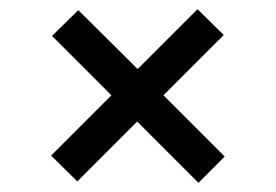

<svg xmlns="http://www.w3.org/2000/svg" viewBox="-20 -551 600 417"><path d="M91 -213 222 -344 93 -473 150 -529 279 -401 409 -531 466 -475 335 -344 468 -211 411 -154 278 -287 148 -157Z"/></svg>

Font: PTSerif
Style: Bold Italic
Weight: 700
Italic angle: -12°
Designer: A.Korolkova, O.Umpeleva, V.Yefimov
Foundry: ParaType Ltd
Version: Version 1.000W OFL; ttfautohint (v1.2) -l 8 -r 50 -G 200 -x 